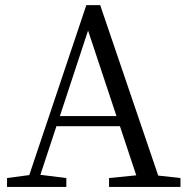

<svg xmlns="http://www.w3.org/2000/svg" viewBox="-20 -739 742 759"><path d="M7.8 0V-35.2L95.7 -46.9L321.3 -718.8H376L605.5 -44.9L693.4 -35.2V0H411.1V-35.2L518.6 -45.9L454.1 -240.2H203.1L139.6 -47.9L242.2 -35.2V0ZM216.8 -280.3H440.4L328.1 -618.2Z"/></svg>

Font: Bpmf GenRyu Min R
Style: R
Weight: 400
Foundry: But Ko
Version: Version 1.320